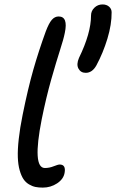

<svg xmlns="http://www.w3.org/2000/svg" viewBox="-20 -834 523 865"><path d="M366.2 -505.9Q343.8 -505.9 333.5 -524.9Q323.2 -543.9 335.9 -573.2Q390.1 -684.6 390.1 -764.2Q390.1 -784.7 405.3 -799.3Q420.4 -814 441.9 -814Q460 -814 471.4 -804Q482.9 -793.9 482.9 -778.8Q483.4 -724.1 463.9 -659.7Q444.3 -595.2 414.1 -539.1Q395.5 -505.9 366.2 -505.9ZM172.9 11.2Q154.3 11.2 139.9 8.3Q125.5 5.4 110.6 -3.4Q95.7 -12.2 85.7 -27.1Q75.7 -42 68.6 -66.9Q61.5 -91.8 60.3 -125.7Q59.1 -159.7 64.5 -208.3Q69.8 -256.8 82 -316.9Q106 -435.5 130.1 -520Q154.3 -604.5 186 -691.9Q200.2 -729.5 213.4 -744.6Q226.6 -759.8 244.1 -759.8Q287.6 -759.8 272 -686Q266.6 -658.2 250.2 -607.7Q233.9 -557.1 210.9 -476.3Q188 -395.5 168 -296.9Q124.5 -77.1 182.1 -77.1Q202.6 -77.1 221.9 -85Q241.2 -92.8 249 -92.8Q277.8 -92.8 271 -55.2Q266.1 -26.9 237.1 -7.8Q208 11.2 172.9 11.2Z"/></svg>

Font: Shantell Sans Normal
Style: Italic
Weight: 400
Italic angle: -11.31°
Designer: Stephen Nixon, Anya Danilova, Shantell Martin
Foundry: Arrow Type
Version: Version 1.006;[559af2be0]